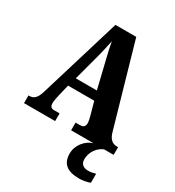

<svg xmlns="http://www.w3.org/2000/svg" viewBox="-221 -842 1100 1208"><g transform="rotate(30 328.5 -238.0)"><path d="M6 0H232V-56H192C168 -56 161 -69 161 -91C161 -110 169 -140 172 -156L191 -234H381L407 -140C410 -129 416 -106 416 -89C416 -64 399 -56 382 -56H348V0H511C461 14 413 67 413 130C413 205 456 238 545 238C562 238 604 232 621 223V158C601 164 583 167 568 167C535 167 511 152 511 117C511 54 553 13 588 0H657V-56H648C617 -56 593 -73 580 -118L409 -714H258L80 -127C63 -68 40 -56 11 -56H6ZM210 -298 262 -492C272 -530 281 -572 290 -614C297 -571 307 -530 317 -489L363 -298Z"/></g></svg>

Font: Noto Serif Devanagari ExtraCondensed Black
Style: Regular
Weight: 900
Width: 2
Designer: Universal Thirst, Indian Type Foundry and the Monotype Design Team
Foundry: Monotype Imaging Inc.
Version: Version 2.004